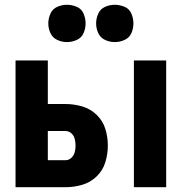

<svg xmlns="http://www.w3.org/2000/svg" viewBox="-20 -783 760 803"><path d="M540 0H675V-530H540ZM45 0H254Q289 0 323.5 -10Q358 -20 384 -45Q410 -70 420.5 -104.5Q431 -139 431 -174Q431 -210 420.5 -244Q410 -278 384 -303Q358 -328 323.5 -338Q289 -348 254 -348H180V-530H45ZM180 -113V-235H254Q268 -235 278.5 -225.5Q289 -216 292.5 -202Q296 -188 296 -174Q296 -160 292.5 -146.5Q289 -133 278.5 -123Q268 -113 254 -113ZM460 -607Q481 -607 501 -616Q521 -625 529.5 -644.5Q538 -664 538 -685Q538 -706 529.5 -726Q521 -746 501 -754.5Q481 -763 460 -763Q439 -763 419.5 -754.5Q400 -746 391 -726Q382 -706 382 -685Q382 -664 391 -644.5Q400 -625 419.5 -616Q439 -607 460 -607ZM260 -607Q281 -607 301 -616Q321 -625 329.5 -644.5Q338 -664 338 -685Q338 -706 329.5 -726Q321 -746 301 -754.5Q281 -763 260 -763Q239 -763 219.5 -754.5Q200 -746 191 -726Q182 -706 182 -685Q182 -664 191 -644.5Q200 -625 219.5 -616Q239 -607 260 -607Z"/></svg>

Font: Iosevka Sparkle Extrabold
Style: Regular
Weight: 800
Designer: Belleve Invis
Foundry: Belleve Invis
Version: Version 4.5.0; ttfautohint (v1.8.3)